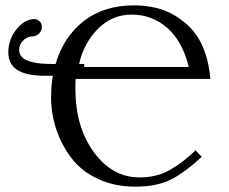

<svg xmlns="http://www.w3.org/2000/svg" viewBox="-20 -678 847 710"><path d="M703.1 -122.1 726.1 -98.1Q661.1 -38.1 609.6 -12.9Q558.1 12.2 480 12.2Q402.8 12.2 341.3 -16.8Q279.8 -45.9 243.4 -94.5Q207 -143.1 188 -200.4Q168.9 -257.8 168.9 -318.8Q168.9 -359.9 175.3 -397.9H144Q22.5 -397.9 11.7 -469.2Q10.7 -477.5 10.7 -485.4Q10.7 -503.9 16.1 -522.5Q21.5 -541 31 -555.9Q40.5 -570.8 52.5 -582.5Q64.5 -594.2 78.4 -600.8Q92.3 -607.4 106 -607.4Q117.7 -607.4 126.2 -599.4Q134.8 -591.3 134.8 -578.1Q134.8 -572.3 132.3 -566.2Q129.9 -560.1 125.2 -554.9Q120.6 -549.8 114 -546.6Q107.4 -543.5 100.1 -543.5Q88.9 -543.5 77.6 -537.1Q66.4 -530.8 58.6 -519.3Q50.8 -507.8 50.8 -494.1Q50.8 -481.9 57.1 -472.4Q63.5 -462.9 74.2 -457.3Q85 -451.7 100.8 -448Q116.7 -444.3 133.8 -442.9Q150.9 -441.4 171.9 -441.4H185.5Q214.8 -541.5 289.6 -599.9Q364.3 -658.2 474.1 -658.2Q565.9 -658.2 629.9 -618.7Q693.8 -579.1 722.9 -520Q752 -460.9 757.8 -386.2H259.8Q258.8 -375 258.8 -349.1Q258.8 -209 326.9 -115.5Q395 -22 496.1 -22Q559.1 -22 606.7 -48.6Q654.3 -75.2 703.1 -122.1ZM678.2 -430.2Q655.3 -524.4 599.1 -574.2Q543 -624 466.8 -624Q394 -624 341.8 -571Q289.6 -518.1 272.5 -441.4H291.5V-430.2Z"/></svg>

Font: Linux Libertine Display
Style: Regular
Weight: 400
Designer: Philipp H. Poll
Foundry: Philipp H. Poll
Version: Version 5.0.9